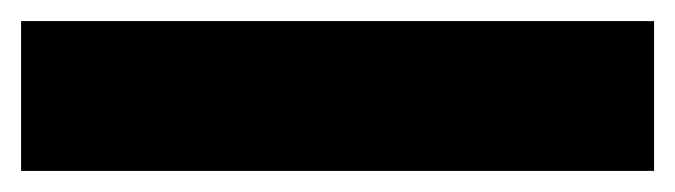

<svg xmlns="http://www.w3.org/2000/svg" viewBox="-20 -20 640 182"><path d="M0 0H600V142H0Z"/></svg>

Font: Stalin One
Style: Regular
Weight: 400
Designer: Jovanny Lemonad
Foundry: Alexey Maslov, Jovanny Lemonad
Version: Version 3.002; ttfautohint (v0.91) -l 8 -r 50 -G 200 -x 0 -w